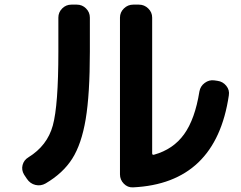

<svg xmlns="http://www.w3.org/2000/svg" viewBox="-20 -773 1040 829"><path d="M554 36Q531 37 514.5 20Q498 3 498 -20V-697Q498 -720 515 -736.5Q532 -753 555 -753H580Q603 -753 620 -736.5Q637 -720 637 -697V-111Q637 -103 645 -105Q728 -128 775 -193.5Q822 -259 841 -378Q845 -401 864 -415Q883 -429 905 -426L919 -424Q942 -421 957 -402.5Q972 -384 968 -361Q912 19 554 36ZM96 -1 84 -19Q72 -39 77.5 -60.5Q83 -82 103 -94Q184 -144 208 -231Q232 -318 232 -550V-697Q232 -720 248.5 -736.5Q265 -753 288 -753H312Q335 -753 351.5 -736.5Q368 -720 368 -697V-550Q368 -366 350 -258.5Q332 -151 292 -88Q252 -25 177 19Q156 31 133 25.5Q110 20 96 -1Z"/></svg>

Font: Rounded Mplus 1c Bold
Style: Bold
Weight: 700
Version: Version 1.059.20150529